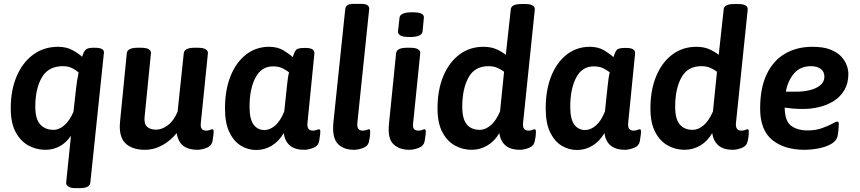

<svg xmlns="http://www.w3.org/2000/svg" viewBox="-20 -774 4484 1001"><path d="M375 207Q348 207 336 198.5Q324 190 325 178L350 -66Q299 7 216 7Q169 7 128 -15.5Q87 -38 61.5 -85.5Q36 -133 36 -209Q36 -304 67 -376.5Q98 -449 153.5 -489.5Q209 -530 283 -530Q327 -530 359 -512Q391 -494 408 -478Q415 -501 425 -513Q435 -525 465 -525H475Q522 -525 522 -501L451 178Q448 207 395 207ZM260 -97Q287 -97 314.5 -120Q342 -143 363 -191L377 -316Q381 -354 390 -396Q377 -408 356.5 -418.5Q336 -429 308 -429Q232 -429 198 -370Q164 -311 164 -217Q164 -154 189.5 -125.5Q215 -97 260 -97Z M736 7Q667 7 632.5 -28.5Q598 -64 606 -141L641 -496Q644 -525 697 -525H717Q744 -525 756 -517Q768 -509 767 -497L734 -166Q730 -130 746 -114Q762 -98 794 -98Q824 -98 855 -121Q886 -144 906 -192L938 -496Q941 -525 993 -525H1013Q1040 -525 1052.5 -517Q1065 -509 1064 -497L1027 -133Q1022 -93 1054 -93Q1066 -93 1074.5 -96.5Q1083 -100 1086 -100Q1094 -100 1094 -89Q1094 -86 1093 -73.5Q1092 -61 1088 -38Q1083 -13 1057 -3Q1031 7 1009 7Q964 7 936.5 -13Q909 -33 901 -80Q871 -42 827.5 -17.5Q784 7 736 7Z M1316 8Q1273 8 1236 -14.5Q1199 -37 1176 -84.5Q1153 -132 1153 -209Q1153 -304 1181.5 -376Q1210 -448 1262 -489Q1314 -530 1383 -530Q1427 -530 1458.5 -511Q1490 -492 1506 -476Q1514 -501 1522.5 -512.5Q1531 -524 1564 -524H1574Q1622 -524 1619 -494L1583 -133Q1579 -93 1611 -93Q1623 -93 1631 -96.5Q1639 -100 1643 -100Q1650 -100 1650 -89Q1650 -86 1649 -73.5Q1648 -61 1644 -38Q1639 -13 1613 -3Q1587 7 1566 7Q1472 7 1459 -80Q1435 -38 1397.5 -15Q1360 8 1316 8ZM1359 -96Q1387 -96 1414.5 -119.5Q1442 -143 1462 -193L1476 -326Q1479 -351 1481 -366.5Q1483 -382 1487 -397Q1473 -408 1453 -418Q1433 -428 1403 -428Q1343 -428 1312 -369.5Q1281 -311 1281 -217Q1281 -153 1302 -124.5Q1323 -96 1359 -96Z M1826 7Q1770 7 1740.5 -25Q1711 -57 1718 -134L1780 -727Q1782 -741 1792.5 -747.5Q1803 -754 1828 -754H1861Q1886 -754 1895.5 -747Q1905 -740 1905 -729L1843 -133Q1839 -93 1871 -93Q1883 -93 1891.5 -96.5Q1900 -100 1903 -100Q1910 -100 1910 -89Q1910 -86 1909.5 -73.5Q1909 -61 1904 -38Q1900 -13 1874 -3Q1848 7 1826 7Z M2116 -581Q2083 -581 2068.5 -588.5Q2054 -596 2055 -610L2063 -682Q2064 -695 2080 -702.5Q2096 -710 2130 -710Q2163 -710 2177 -703Q2191 -696 2190 -682L2183 -610Q2180 -581 2116 -581ZM2113 7Q2062 7 2031 -22.5Q2000 -52 2008 -129L2045 -496Q2048 -525 2101 -525H2120Q2147 -525 2159.5 -517Q2172 -509 2171 -497L2134 -133Q2131 -111 2138 -102Q2145 -93 2161 -93Q2173 -93 2181 -96.5Q2189 -100 2193 -100Q2200 -100 2200 -89Q2200 -86 2199 -73.5Q2198 -61 2194 -38Q2189 -13 2163 -3Q2137 7 2113 7Z M2439 7Q2392 7 2351.5 -15.5Q2311 -38 2286 -85.5Q2261 -133 2261 -209Q2261 -304 2291 -376.5Q2321 -449 2375 -489.5Q2429 -530 2500 -530Q2541 -530 2570 -516.5Q2599 -503 2617 -488L2643 -725Q2645 -753 2698 -753H2718Q2772 -753 2768 -722L2707 -133Q2703 -93 2735 -93Q2747 -93 2755 -96.5Q2763 -100 2767 -100Q2774 -100 2774 -89Q2774 -86 2773.5 -73.5Q2773 -61 2768 -38Q2763 -13 2737.5 -3Q2712 7 2690 7Q2597 7 2583 -80Q2559 -38 2521 -15.5Q2483 7 2439 7ZM2482 -97Q2510 -97 2538 -120.5Q2566 -144 2587 -193L2608 -400Q2595 -410 2575 -419.5Q2555 -429 2526 -429Q2455 -429 2422.5 -370Q2390 -311 2390 -217Q2390 -154 2413.5 -125.5Q2437 -97 2482 -97Z M2988 8Q2945 8 2908 -14.5Q2871 -37 2848 -84.5Q2825 -132 2825 -209Q2825 -304 2853.5 -376Q2882 -448 2934 -489Q2986 -530 3055 -530Q3099 -530 3130.5 -511Q3162 -492 3178 -476Q3186 -501 3194.5 -512.5Q3203 -524 3236 -524H3246Q3294 -524 3291 -494L3255 -133Q3251 -93 3283 -93Q3295 -93 3303 -96.5Q3311 -100 3315 -100Q3322 -100 3322 -89Q3322 -86 3321 -73.5Q3320 -61 3316 -38Q3311 -13 3285 -3Q3259 7 3238 7Q3144 7 3131 -80Q3107 -38 3069.5 -15Q3032 8 2988 8ZM3031 -96Q3059 -96 3086.5 -119.5Q3114 -143 3134 -193L3148 -326Q3151 -351 3153 -366.5Q3155 -382 3159 -397Q3145 -408 3125 -418Q3105 -428 3075 -428Q3015 -428 2984 -369.5Q2953 -311 2953 -217Q2953 -153 2974 -124.5Q2995 -96 3031 -96Z M3549 7Q3502 7 3461.5 -15.5Q3421 -38 3396 -85.5Q3371 -133 3371 -209Q3371 -304 3401 -376.5Q3431 -449 3485 -489.5Q3539 -530 3610 -530Q3651 -530 3680 -516.5Q3709 -503 3727 -488L3753 -725Q3755 -753 3808 -753H3828Q3882 -753 3878 -722L3817 -133Q3813 -93 3845 -93Q3857 -93 3865 -96.5Q3873 -100 3877 -100Q3884 -100 3884 -89Q3884 -86 3883.5 -73.5Q3883 -61 3878 -38Q3873 -13 3847.5 -3Q3822 7 3800 7Q3707 7 3693 -80Q3669 -38 3631 -15.5Q3593 7 3549 7ZM3592 -97Q3620 -97 3648 -120.5Q3676 -144 3697 -193L3718 -400Q3705 -410 3685 -419.5Q3665 -429 3636 -429Q3565 -429 3532.5 -370Q3500 -311 3500 -217Q3500 -154 3523.5 -125.5Q3547 -97 3592 -97Z M4215 -530Q4273 -530 4309.5 -515.5Q4346 -501 4366 -479Q4386 -457 4394.5 -433Q4403 -409 4403 -389Q4403 -339 4382 -304Q4361 -269 4327 -247.5Q4293 -226 4251.5 -216Q4210 -206 4168 -206Q4137 -206 4113.5 -208Q4090 -210 4071 -213Q4072 -142 4105 -118Q4138 -94 4190 -94Q4232 -94 4264.5 -105.5Q4297 -117 4318 -128.5Q4339 -140 4345 -140Q4348 -140 4350.5 -138Q4353 -136 4353 -127Q4353 -114 4351 -94Q4349 -74 4346 -61Q4340 -41 4320.5 -28Q4301 -15 4274.5 -7Q4248 1 4221 4Q4194 7 4175 7Q4069 7 4006 -44.5Q3943 -96 3943 -208Q3943 -315 3977 -386.5Q4011 -458 4072.5 -494Q4134 -530 4215 -530ZM4208 -429Q4153 -429 4120.5 -392Q4088 -355 4077 -296H4133Q4169 -296 4202 -304Q4235 -312 4256.5 -329.5Q4278 -347 4278 -374Q4278 -401 4258.5 -415Q4239 -429 4208 -429Z"/></svg>

Font: Asap SemiBold
Style: Italic
Weight: 600
Italic angle: -6°
Designer: Pablo Cosgaya
Foundry: Omnibus-Type
Version: Version 3.001; ttfautohint (v1.8.3)